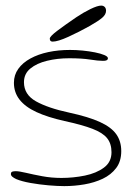

<svg xmlns="http://www.w3.org/2000/svg" viewBox="-20 -634 464 669"><path d="M204 14.5Q181.5 14.5 149.2 11.8Q117 9 86.2 3.5Q55.5 -2 36.5 -10Q28 -14 23 -18.2Q18 -22.5 18 -27.5Q18 -34 22.5 -35.8Q27 -37.5 35 -37.5Q46.5 -37.5 70.8 -31.8Q95 -26 127.2 -20Q159.5 -14 194 -14Q235.5 -14 275.8 -22.2Q316 -30.5 342.2 -50Q368.5 -69.5 368.5 -103.5Q368.5 -133.5 353.2 -152.5Q338 -171.5 302.2 -185.2Q266.5 -199 204 -212.5Q146 -225.5 107 -243.5Q68 -261.5 48.2 -286.8Q28.5 -312 28.5 -345.5Q28.5 -373 43.8 -394.2Q59 -415.5 86 -430.2Q113 -445 148.2 -452.5Q183.5 -460 224 -460Q245 -460 268 -457.8Q291 -455.5 311 -451.5Q331 -447.5 343.5 -442.2Q356 -437 356 -431Q356 -428 354.2 -426Q352.5 -424 348.8 -423Q345 -422 338.5 -422Q322 -422 293.5 -426.5Q265 -431 221 -431Q180 -431 144 -422.2Q108 -413.5 85.8 -395.2Q63.5 -377 63.5 -347.5Q63.5 -304.5 105.2 -281Q147 -257.5 221.5 -241.5Q288.5 -227 328 -209Q367.5 -191 385 -166.5Q402.5 -142 402.5 -107.5Q402.5 -72 384.8 -48.5Q367 -25 338 -11.2Q309 2.5 274 8.5Q239 14.5 204 14.5ZM163.5 -489Q158.5 -489 156 -491.5Q153.5 -494 153.5 -499.5Q153.5 -507 179.2 -526.5Q205 -546 246 -574Q270.5 -590.5 295.2 -602.5Q320 -614.5 332.5 -614.5Q340 -614.5 344.8 -609.8Q349.5 -605 349.5 -596.5Q349.5 -583.5 336 -572Q322.5 -560.5 292.5 -543.5Q256 -523 218.8 -506Q181.5 -489 163.5 -489Z"/></svg>

Font: Gluten Thin Thin
Style: Regular
Weight: 250
Version: Version 1.300